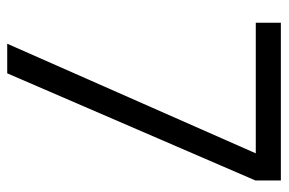

<svg xmlns="http://www.w3.org/2000/svg" viewBox="-150 -630 780 519"><g transform="rotate(90 239.5 -370.0)"><path d="M41 -671.9V-739.7H467.3V-670.9L177.7 0H97.7L394 -671.9Z"/></g></svg>

Font: News Cycle
Style: Regular
Weight: 500
Version: Version 0.5.2